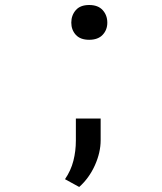

<svg xmlns="http://www.w3.org/2000/svg" viewBox="-20 -576 640 760"><path d="M262.2 -486.3Q262.2 -458 280 -438.2Q297.9 -418.5 333 -418.5Q367.7 -418.5 386.2 -438Q404.8 -457.5 404.8 -486.3Q404.8 -515.6 386.5 -535.9Q368.2 -556.2 333 -556.2Q297.4 -556.2 279.8 -535.6Q262.2 -515.1 262.2 -486.3ZM378.4 -21V-106.9H280.3V-19.5Q280.3 22 270.5 60.5Q260.7 99.1 237.3 133.3L293.5 164.1Q332.5 129.4 355.5 78.6Q378.4 27.8 378.4 -21Z"/></svg>

Font: Roboto Mono
Style: Regular
Weight: 400
Monospace: yes
Designer: Google
Version: Version 3.000